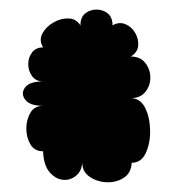

<svg xmlns="http://www.w3.org/2000/svg" viewBox="-20 -599 363 401"><path d="M70 -283Q52 -283 43.5 -297.5Q35 -312 35 -330.5Q35 -349 43.5 -363.5Q52 -378 70 -378Q42 -378 32.5 -391Q23 -404 32.5 -416.5Q42 -429 70 -429Q55 -429 47 -440Q39 -451 39 -465Q39 -479 47 -489.5Q55 -500 70 -500Q61 -515 68.5 -529Q76 -543 91.5 -552Q107 -561 123 -560.5Q139 -560 148 -546Q148 -563 158 -571Q168 -579 181.5 -579Q195 -579 205 -571Q215 -563 215 -546Q229 -554 242 -548.5Q255 -543 262.5 -530Q270 -517 268.5 -503Q267 -489 253 -481Q273 -481 283.5 -467.5Q294 -454 294 -437Q294 -420 283.5 -407Q273 -394 253 -394Q273 -394 283 -374Q293 -354 293.5 -327Q294 -300 284.5 -279.5Q275 -259 255 -259Q254 -237 237.5 -227Q221 -217 200.5 -218.5Q180 -220 165 -231.5Q150 -243 152 -265Q152 -243 139.5 -232.5Q127 -222 111.5 -223.5Q96 -225 83.5 -239.5Q71 -254 70 -283Z"/></svg>

Font: Rubik Bubbles
Style: Regular
Weight: 400
Designer: Hubert and Fischer, NaN
Foundry: Hubert and Fischer, NaN
Version: Version 2.200